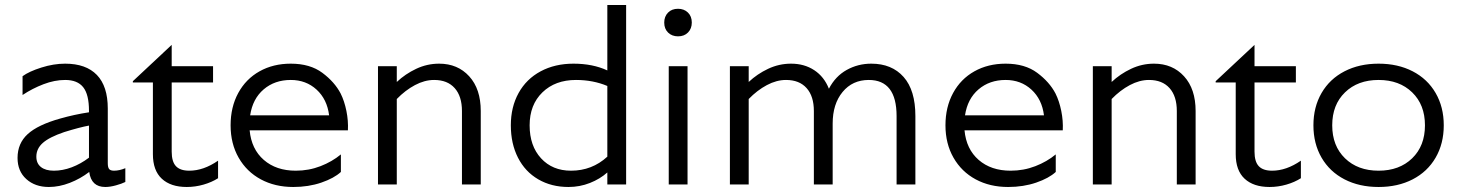

<svg xmlns="http://www.w3.org/2000/svg" viewBox="-20 -736 5830 766"><path d="M336 -50Q301 -23 258.5 -6.5Q216 10 175 10Q120 10 85 -21.5Q50 -53 50 -106Q50 -164 90.5 -201Q131 -238 220 -263Q276 -279 335 -288V-294Q335 -359 312 -388Q289 -417 240 -417Q198 -417 153.5 -400Q109 -383 70 -357V-432Q96 -451 145 -466.5Q194 -482 240 -482Q323 -482 366.5 -437Q410 -392 410 -303V-85Q410 -68 415.5 -61.5Q421 -55 435 -55Q456 -55 480 -65V-10Q466 -3 442.5 3.5Q419 10 400 10Q344 10 336 -50ZM195 -55Q230 -55 266 -68.5Q302 -82 335 -107V-235Q297 -228 236 -209Q177 -189 151 -166Q125 -143 125 -111Q125 -84 143.5 -69.5Q162 -55 195 -55Z M665 -407V-131Q665 -91 682 -73Q699 -55 735 -55Q792 -55 850 -95V-25Q825 -9 792 0.5Q759 10 725 10Q661 10 625.5 -23Q590 -56 590 -121V-407H510V-412L665 -557V-472H830V-407Z M1140 -482Q1217 -482 1266 -445.5Q1315 -409 1339 -363Q1354 -333 1362 -293.5Q1370 -254 1368 -216H976Q983 -141 1032.5 -98Q1082 -55 1160 -55Q1212 -55 1258.5 -73Q1305 -91 1340 -120V-50Q1313 -25 1262 -7.5Q1211 10 1150 10Q1077 10 1020.5 -20.5Q964 -51 932 -107Q900 -163 900 -236Q900 -309 930.5 -365Q961 -421 1015.5 -451.5Q1070 -482 1140 -482ZM1293 -276Q1285 -340 1243 -378.5Q1201 -417 1140 -417Q1076 -417 1032 -379.5Q988 -342 978 -276Z M1563 -472V-409Q1597 -441 1640.5 -461.5Q1684 -482 1732 -482Q1806 -482 1852 -431.5Q1898 -381 1898 -293V0H1823V-293Q1823 -352 1794 -384.5Q1765 -417 1712 -417Q1674 -417 1635.5 -396.5Q1597 -376 1563 -341V0H1488V-472Z M2018 -236Q2018 -309 2049 -365Q2080 -421 2137 -451.5Q2194 -482 2268 -482Q2345 -482 2403 -455V-716H2478V0H2403V-48Q2374 -22 2333.5 -6Q2293 10 2248 10Q2180 10 2127.5 -20.5Q2075 -51 2046.5 -107Q2018 -163 2018 -236ZM2258 -55Q2342 -55 2403 -111V-393Q2346 -417 2278 -417Q2195 -417 2144 -367.5Q2093 -318 2093 -236Q2093 -154 2138.5 -104.5Q2184 -55 2258 -55Z M2685 -701Q2660 -701 2645 -685.5Q2630 -670 2630 -646Q2630 -621 2645.5 -606Q2661 -591 2685 -591Q2710 -591 2725 -606.5Q2740 -622 2740 -646Q2740 -671 2724.5 -686Q2709 -701 2685 -701ZM2723 0H2648V-472H2723Z M3446 -417Q3381 -417 3341.5 -369Q3302 -321 3302 -243V0H3227V-293Q3227 -352 3198 -384.5Q3169 -417 3116 -417Q3078 -417 3039.5 -396.5Q3001 -376 2967 -341V0H2892V-472H2967V-409Q3001 -441 3044.5 -461.5Q3088 -482 3136 -482Q3189 -482 3228.5 -456Q3268 -430 3287 -382Q3313 -432 3358 -457Q3403 -482 3456 -482Q3538 -482 3585 -429Q3632 -376 3632 -273V0H3557V-273Q3557 -417 3446 -417Z M3992 -482Q4069 -482 4118 -445.5Q4167 -409 4191 -363Q4206 -333 4214 -293.5Q4222 -254 4220 -216H3828Q3835 -141 3884.5 -98Q3934 -55 4012 -55Q4064 -55 4110.5 -73Q4157 -91 4192 -120V-50Q4165 -25 4114 -7.5Q4063 10 4002 10Q3929 10 3872.5 -20.5Q3816 -51 3784 -107Q3752 -163 3752 -236Q3752 -309 3782.5 -365Q3813 -421 3867.5 -451.5Q3922 -482 3992 -482ZM4145 -276Q4137 -340 4095 -378.5Q4053 -417 3992 -417Q3928 -417 3884 -379.5Q3840 -342 3830 -276Z M4415 -472V-409Q4449 -441 4492.5 -461.5Q4536 -482 4584 -482Q4658 -482 4704 -431.5Q4750 -381 4750 -293V0H4675V-293Q4675 -352 4646 -384.5Q4617 -417 4564 -417Q4526 -417 4487.5 -396.5Q4449 -376 4415 -341V0H4340V-472Z M4985 -407V-131Q4985 -91 5002 -73Q5019 -55 5055 -55Q5112 -55 5170 -95V-25Q5145 -9 5112 0.5Q5079 10 5045 10Q4981 10 4945.5 -23Q4910 -56 4910 -121V-407H4830V-412L4985 -557V-472H5150V-407Z M5740 -236Q5740 -163 5707.5 -107Q5675 -51 5616 -20.5Q5557 10 5480 10Q5403 10 5344 -20.5Q5285 -51 5252.5 -107Q5220 -163 5220 -236Q5220 -309 5252.5 -365Q5285 -421 5344 -451.5Q5403 -482 5480 -482Q5557 -482 5616 -451.5Q5675 -421 5707.5 -365Q5740 -309 5740 -236ZM5665 -236Q5665 -318 5614 -367.5Q5563 -417 5480 -417Q5397 -417 5346 -367.5Q5295 -318 5295 -236Q5295 -154 5346 -104.5Q5397 -55 5480 -55Q5563 -55 5614 -104.5Q5665 -154 5665 -236Z"/></svg>

Font: Madhuban Light
Style: Regular
Weight: 300
Designer: jaikishan Patel
Foundry: MagicType
Version: Version 1.000